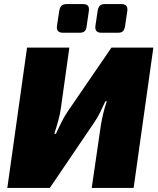

<svg xmlns="http://www.w3.org/2000/svg" viewBox="-20 -924 775 944"><path d="M734 -690 637 0H431L476 -309Q481 -338 488 -367.5Q495 -397 505 -426H498Q486 -400 472.5 -372Q459 -344 442 -320L225 0H16L113 -690H321L280 -397Q276 -365 267 -332.5Q258 -300 247 -266H255Q269 -297 284 -326.5Q299 -356 315 -379L528 -690ZM387 -904Q405 -904 412 -896Q419 -888 417 -871L406 -795Q404 -778 396 -770.5Q388 -763 371 -763H290Q256 -763 260 -796L271 -869Q274 -888 282.5 -896Q291 -904 310 -904ZM576 -904Q593 -904 600.5 -896Q608 -888 606 -871L595 -796Q592 -778 584.5 -770.5Q577 -763 560 -763H479Q445 -763 449 -796L460 -870Q463 -889 471.5 -896.5Q480 -904 496 -904Z"/></svg>

Font: Exo 2 Black
Style: Italic
Weight: 900
Italic angle: -8°
Designer: Natanael Gama
Foundry: Natanael Gama
Version: Version 2.010